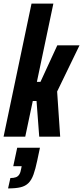

<svg xmlns="http://www.w3.org/2000/svg" viewBox="-35 -763 464 1072"><path d="M-15 0 141 -743H263L171 -306H191L285 -510H409L284 -252L301 0H184L169 -199H148L106 0ZM10 289 23 231Q42 231 54 226.5Q66 222 73 210.5Q80 199 83 180L86 165H39L61 62H188L173 133Q163 181 152 211.5Q141 242 124 259Q107 276 80 282.5Q53 289 10 289Z"/></svg>

Font: Saira ExtraCondensed ExtraBold
Style: Italic
Weight: 800
Width: 2
Italic angle: -12°
Designer: Hector Gatti with collaboration of the Omnibus-Type team
Foundry: Omnibus-Type
Version: Version 1.101